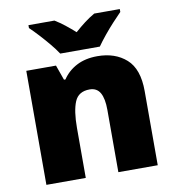

<svg xmlns="http://www.w3.org/2000/svg" viewBox="-85 -842 839 917"><g transform="rotate(-10 335.0 -383.0)"><path d="M412 -563Q498 -563 552 -515Q606 -467 606 -360V0H415V-302Q415 -357 399 -385Q383 -413 348 -413Q294 -413 275.5 -369Q257 -325 257 -242V0H66V-553H210L236 -480H243Q269 -519 311.5 -541Q354 -563 412 -563ZM240 -606Q225 -629 202.5 -656Q180 -683 156.5 -708.5Q133 -734 114 -752V-766H240Q266 -750 287.5 -733Q309 -716 335 -693Q361 -716 384 -733.5Q407 -751 433 -766H557V-752Q540 -735 516.5 -709.5Q493 -684 470.5 -656.5Q448 -629 432 -606Z"/></g></svg>

Font: Noto Sans Syriac Western Black
Style: Regular
Weight: 900
Designer: Patrick Giasson and the Monotype Design Team
Foundry: Monotype Imaging Inc.
Version: Version 3.000; ttfautohint (v1.8.4.7-5d5b)